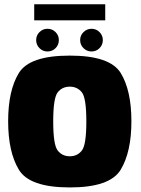

<svg xmlns="http://www.w3.org/2000/svg" viewBox="-20 -858 648 884"><path d="M301.5 5Q116 5 66.8 -76.8Q17.5 -158.5 17.5 -299.5Q17.5 -441.5 66.8 -521.8Q116 -602 301.2 -602Q486.5 -602 535.8 -521.8Q585 -441.5 585 -299.5Q585 -158.5 535.8 -76.8Q486.5 5 301.5 5ZM301.5 -138.5Q336 -138.5 356.8 -164.8Q377.5 -191 377.5 -299Q377.5 -407 356.8 -433Q336 -459 301.2 -459Q266.5 -459 245.8 -433Q225 -407 225 -299Q225 -191 245.8 -164.8Q266.5 -138.5 301.5 -138.5ZM199 -621Q177 -621 161.8 -636.2Q146.5 -651.5 146.5 -673.5Q146.5 -695 161.8 -710.2Q177 -725.5 199 -725.5Q220.5 -725.5 235.8 -710.2Q251 -695 251 -673.5Q251 -651.5 235.8 -636.2Q220.5 -621 199 -621ZM401.5 -621Q380 -621 364.5 -636.2Q349 -651.5 349 -673.5Q349 -695 364.5 -710.2Q380 -725.5 401.5 -725.5Q423 -725.5 438.2 -710.2Q453.5 -695 453.5 -673.5Q453.5 -651.5 438.2 -636.2Q423 -621 401.5 -621ZM137.5 -764.5V-838.5H464.5V-764.5Z"/></svg>

Font: Anybody Black
Style: Regular
Weight: 900
Designer: Tyler Finck
Foundry: Etcetera Type Company
Version: Version 1.010; ttfautohint (v1.8.3) -l 8 -r 50 -G 200 -x 14 